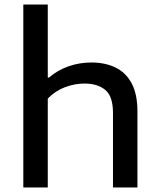

<svg xmlns="http://www.w3.org/2000/svg" viewBox="-20 -828 702 848"><path d="M83 0V-808H191V-485.5H196.5Q234.5 -518.5 282.8 -535.2Q331 -552 384 -552Q443.5 -552 489.2 -530.2Q535 -508.5 561 -460.8Q587 -413 587 -335.5V0H479V-330Q479 -402.5 445 -430.8Q411 -459 353.5 -459Q310 -459 266.8 -442.8Q223.5 -426.5 191 -392.5V0Z"/></svg>

Font: Encode Sans Expanded Medium
Style: Regular
Weight: 500
Width: 7
Designer: Multiple Designers
Foundry: Impallari Type
Version: Version 3.000; ttfautohint (v1.8.3) -l 8 -r 50 -G 200 -x 14 